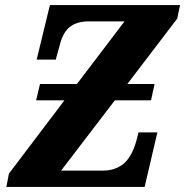

<svg xmlns="http://www.w3.org/2000/svg" viewBox="-20 -734 727 754"><path d="M676 -661 480 -404H587L573 -340H431L220 -64H384Q432 -64 464.5 -90.5Q497 -117 515 -179L524 -214H598L548 0H5L15 -52L233 -340H122L137 -404H282L469 -650H327Q284 -650 256.5 -630Q229 -610 216 -562L199 -500H124L176 -714H687Z"/></svg>

Font: Noto Serif NarrowExtraBold
Style: Italic
Weight: 800
Width: 4
Italic angle: -12°
Designer: Monotype Design Team
Foundry: Monotype Imaging Inc.
Version: Version 1.001